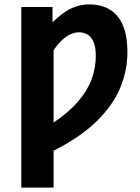

<svg xmlns="http://www.w3.org/2000/svg" viewBox="-20 -684 636 874"><path d="M77 170V-652H219V-582Q244 -607 270 -625.5Q296 -644 325 -654Q354 -664 386 -664Q440 -664 479 -641Q518 -618 539 -570Q560 -522 560 -445Q560 -364 527.5 -285Q495 -206 421 -133Q347 -60 224 2V170ZM224 -126Q296 -175 338 -225Q380 -275 398 -325.5Q416 -376 416 -429Q416 -468 406.5 -491.5Q397 -515 380 -526Q363 -537 339 -537Q320 -537 300 -527.5Q280 -518 260.5 -499.5Q241 -481 224 -455Z"/></svg>

Font: Source Sans 3 ExtraLight
Style: Bold
Weight: 700
Version: Version 3.052;hotconv 1.1.0;makeotfexe 2.6.0